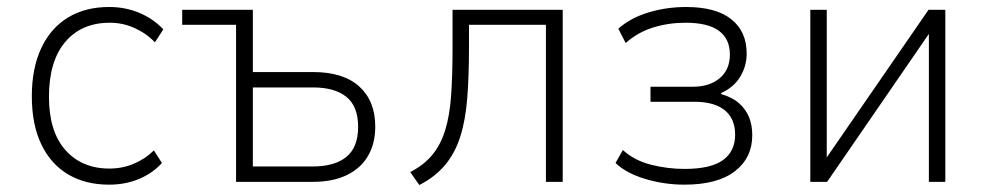

<svg xmlns="http://www.w3.org/2000/svg" viewBox="-20 -520 2823 549"><path d="M292 8Q224 8 174.5 -21.5Q125 -51 98 -107.5Q71 -164 71 -245Q71 -325 98 -382.5Q125 -440 174.5 -470Q224 -500 292 -500Q339 -500 379 -483Q419 -466 447 -436L423 -399Q398 -425 364.5 -440Q331 -455 294 -455Q213 -455 166.5 -400Q120 -345 120 -243Q120 -144 167 -91Q214 -38 293 -38Q330 -38 363 -52Q396 -66 420 -90L443 -54Q417 -25 378 -8.5Q339 8 292 8Z M655 0V-449H501V-492H703V-314H875Q962 -314 1007.5 -272.5Q1053 -231 1053 -158Q1053 -110 1032.5 -74.5Q1012 -39 972 -19.5Q932 0 874 0ZM703 -44H874Q937 -44 970.5 -71.5Q1004 -99 1004 -157Q1004 -216 970.5 -243Q937 -270 875 -270H703Z M1179 9 1153 -28Q1192 -48 1216 -77Q1240 -106 1253 -148Q1266 -190 1270 -248Q1274 -306 1274 -384V-492H1589V0H1541V-449H1321V-383Q1321 -302 1316 -239Q1311 -176 1296 -129Q1281 -82 1252.5 -48Q1224 -14 1179 9Z M1937 8Q1879 8 1824.5 -8.5Q1770 -25 1740 -54L1761 -91Q1794 -61 1841.5 -49Q1889 -37 1937 -37Q2012 -37 2047 -62Q2082 -87 2082 -135Q2082 -181 2052 -205Q2022 -229 1966 -229H1840V-272H1961Q2009 -272 2038 -296.5Q2067 -321 2067 -364Q2067 -409 2035.5 -432Q2004 -455 1940 -455Q1892 -455 1848 -441.5Q1804 -428 1769 -397L1748 -438Q1783 -469 1834.5 -484.5Q1886 -500 1942 -500Q2027 -500 2071 -465Q2115 -430 2115 -367Q2115 -331 2096.5 -300.5Q2078 -270 2042 -254V-251Q2074 -242 2093.5 -224.5Q2113 -207 2122 -184.5Q2131 -162 2131 -133Q2131 -69 2081.5 -30.5Q2032 8 1937 8Z M2297 0V-492H2344V-67H2342L2635 -492H2683V0H2636V-426H2638L2345 0Z"/></svg>

Font: Nunito Sans 7pt SemiCondensed ExtraLight
Style: Regular
Weight: 250
Width: 4
Designer: Vernon Adams
Foundry: Vernon Adams
Version: Version 3.101;gftools[0.9.27]